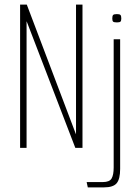

<svg xmlns="http://www.w3.org/2000/svg" viewBox="-20 -640 607 831"><path d="M67 0V-620H96L306 -66L308 -61L309 -59V-620H337V0H306L98 -541L95 -548V0ZM360 171 355 148H425Q454 148 463 132.5Q472 117 472 85V-470H500V91Q500 135 485 153Q470 171 430 171ZM486 -543Q473 -543 469.5 -546.5Q466 -550 466 -560Q466 -571 469.5 -575Q473 -579 486 -579Q498 -579 501.5 -575Q505 -571 505 -560Q505 -550 501.5 -546.5Q498 -543 486 -543Z"/></svg>

Font: Smooch Sans Thin ExtraLight
Style: Regular
Weight: 250
Version: Version 1.010